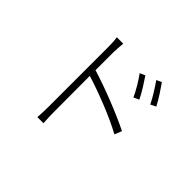

<svg xmlns="http://www.w3.org/2000/svg" viewBox="-153 -1012 1307 1307"><g transform="rotate(45 500.0 -359.0)"><path d="M727 -550 688 -532Q672 -567 648 -607.5Q624 -648 601 -679L639 -696Q657 -670 683 -628.5Q709 -587 727 -550ZM374 -650V-481Q475 -450 591.5 -404Q708 -358 795 -315L774 -263Q689 -309 574.5 -354.5Q460 -400 374 -426L375 -79Q375 -55 376 -25.5Q377 4 379 25H320Q322 4 323 -24.5Q324 -53 324 -79V-650Q324 -667 323 -693.5Q322 -720 318 -742H380Q378 -721 376 -693.5Q374 -666 374 -650ZM714 -726 751 -743Q769 -718 796 -676.5Q823 -635 842 -598L803 -579Q786 -614 761.5 -653.5Q737 -693 714 -726Z"/></g></svg>

Font: LXGW 975 Gothic SC 200W
Style: Regular
Weight: 200
Version: Version 2.01;February 25, 2021